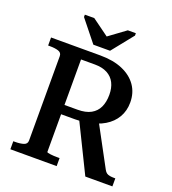

<svg xmlns="http://www.w3.org/2000/svg" viewBox="-159 -1026 1027 1146"><g transform="rotate(20 354.0 -453.5)"><path d="M291 -756H397L506 -892V-907H455L331 -816H367L242 -907H182V-892ZM357 -322 515 0H687V-51H679Q665 -51 652.5 -53Q640 -55 631.5 -61Q623 -67 616 -80L477 -338ZM252 -61V-648H340Q387 -648 419 -631Q451 -614 467 -582.5Q483 -551 483 -507Q483 -461 467.5 -428Q452 -395 419.5 -377Q387 -359 335 -359H231V-300H341Q354 -300 366.5 -301Q379 -302 391 -303.5Q403 -305 414 -307Q478 -317 523 -344Q568 -371 592 -412.5Q616 -454 616 -507Q616 -568 584.5 -613.5Q553 -659 494 -684.5Q435 -710 352 -710H39V-659H50Q83 -659 104.5 -652Q126 -645 126 -623V-87Q126 -65 104.5 -58Q83 -51 50 -51H39V0H333V-51H321Q309 -51 297 -51.5Q285 -52 274.5 -53.5Q264 -55 258 -56.5Q252 -58 252 -61Z"/></g></svg>

Font: Roboto Serif 36pt Medium
Style: Regular
Weight: 500
Designer: Greg Gazdowicz
Foundry: Commercial Type
Version: Version 1.008